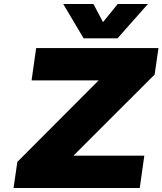

<svg xmlns="http://www.w3.org/2000/svg" viewBox="-20 -942 814 962"><path d="M47.9 0 66.9 -130.9 474.1 -539.1H138.2L161.1 -701.2H773.9L754.9 -568.8L348.1 -162.1H703.1L680.2 0ZM296.9 -921.9H448.2L496.1 -831.1L569.8 -921.9H721.2L568.8 -750H398.9Z"/></svg>

Font: Trueno ExtraBold
Style: Italic
Weight: 800
Designer: Julieta Ulanovsky
Foundry: Julieta Ulanovsky
Version: Version 3.001b | FøM Fix